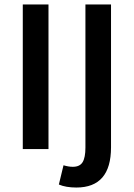

<svg xmlns="http://www.w3.org/2000/svg" viewBox="-20 -674 605 868"><path d="M83 0V-653.8H199.2V0ZM325.2 173.8Q277.8 173.8 246.1 160.2L267.1 73.2Q290 80.1 309.1 80.1Q340.8 80.1 353.5 59.1Q366.2 38.1 366.2 -6.8V-653.8H481.9V-7.8Q481.9 173.8 325.2 173.8Z"/></svg>

Font: Source Sans 3 Semibold
Style: Regular
Weight: 600
Designer: Paul D. Hunt
Foundry: Adobe
Version: Version 3.052;hotconv 1.1.0;makeotfexe 2.6.0